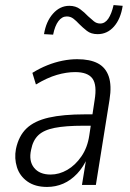

<svg xmlns="http://www.w3.org/2000/svg" viewBox="-20 -731 512 759"><path d="M166 8Q119 8 88.5 -13.5Q58 -35 47 -70Q36 -105 43 -142Q54 -194 85 -223.5Q116 -253 172.5 -266Q229 -279 317 -279H356L349 -234H309Q239 -234 196 -225.5Q153 -217 131.5 -196.5Q110 -176 103 -139Q93 -95 114.5 -68Q136 -41 180 -41Q214 -41 246 -59.5Q278 -78 302 -113Q326 -148 333 -196L354 -335Q364 -395 345.5 -420.5Q327 -446 277 -446Q243 -446 205 -435Q167 -424 122 -397L108 -443Q137 -461 167 -473Q197 -485 227 -491Q257 -497 285 -497Q336 -497 367 -480.5Q398 -464 410 -428.5Q422 -393 413 -337L359 0H304L322 -110H327Q310 -71 285 -44.5Q260 -18 230 -5Q200 8 166 8ZM190 -594 154 -596Q162 -646 189.5 -677Q217 -708 254 -708Q279 -708 296.5 -695Q314 -682 328 -667Q340 -656 351 -647Q362 -638 376 -638Q395 -638 408 -657Q421 -676 429 -711L465 -708Q457 -656 430.5 -626Q404 -596 366 -596Q340 -596 323.5 -609Q307 -622 293 -636Q282 -648 270.5 -657Q259 -666 244 -666Q225 -666 211 -647.5Q197 -629 190 -594Z"/></svg>

Font: Nunito Sans 10pt Condensed Light
Style: Italic
Weight: 300
Width: 3
Italic angle: -9°
Designer: Vernon Adams
Foundry: Vernon Adams
Version: Version 3.101;gftools[0.9.27]